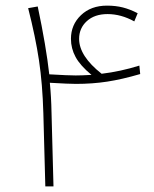

<svg xmlns="http://www.w3.org/2000/svg" viewBox="-20 -662 547 682"><path d="M250 -364Q225 -364 157 -368Q162 -318 163 -262L170 0H141L134 -259Q131 -364 118.5 -447.5Q106 -531 80 -633L114 -639Q144 -497 155 -398Q223 -394 249 -394Q269 -394 305 -396Q265 -429 248.5 -459.5Q232 -490 232 -524Q232 -574 267.5 -608Q303 -642 360 -642Q391 -642 416.5 -635.5Q442 -629 469 -615L457 -586Q410 -612 362 -612Q316 -612 288.5 -587Q261 -562 261 -524Q261 -463 341 -400Q408 -408 475 -429L478 -399Q413 -380 360.5 -372Q308 -364 250 -364Z"/></svg>

Font: FiraGO UltraLight
Style: Italic
Weight: 200
Italic angle: -8°
Designer: bBox Type GmbH
Foundry: bBox Type GmbH
Version: Version 1.001